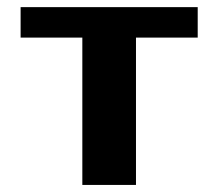

<svg xmlns="http://www.w3.org/2000/svg" viewBox="-20 -525 620 545"><path d="M213.7 0V-490.8L344 -418.2H38.5V-504.7H541.2V-418.2H235.7L366 -490.8V0Z"/></svg>

Font: Russolo 10pt ExtraLight
Style: Regular
Weight: 200
Designer: Micah Stupak-Hahn
Version: Version 1.000